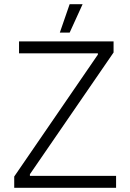

<svg xmlns="http://www.w3.org/2000/svg" viewBox="-20 -898 623 918"><path d="M375 -878H313L266 -742H313ZM48 0H535V-57H123V-65L523 -647V-700H71V-643H448V-637L48 -54Z"/></svg>

Font: Fixel Display Light
Style: Regular
Weight: 300
Designer: AlfaBravo + MacPaw
Foundry: Kyrylo Tkachov, Marchela Mozhyna, Serhii Makarenko, Maria Weinstein, Zakhar Kryvoshyya
Version: Version 1.211